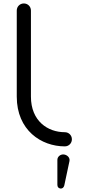

<svg xmlns="http://www.w3.org/2000/svg" viewBox="-20 -828 548 1111"><path d="M77 -269C77 -74 219 19 355 19C378 19 396 1 396 -22C396 -45 378 -63 355 -63C257 -63 159 -127 159 -269V-767C159 -790 141 -808 118 -808C95 -808 77 -790 77 -767ZM382 104C386 85 370 69 351 66C332 63 312 77 312 97V241C312 254 318 261 330 263C341 264 349 257 352 245Z"/></svg>

Font: Fabada
Style: Regular
Weight: 400
Designer: deFharo
Foundry: deFharo.com
Version: Version 4.000 2011 initial release